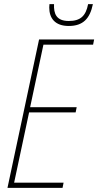

<svg xmlns="http://www.w3.org/2000/svg" viewBox="-20 -904 473 924"><path d="M311 -779C380 -779 413 -815 427 -884H404C393 -827 367 -803 311 -803C251 -803 238 -838 240 -884H218C218 -880 217 -875 217 -868C217 -817 244 -779 311 -779ZM16 0H281L286 -25H48L120 -363H344L349 -388H125L189 -689H428L433 -714H168Z"/></svg>

Font: Noto Sans Condensed Thin
Style: Italic
Weight: 100
Width: 3
Italic angle: -12°
Designer: Monotype Design Team
Foundry: Monotype Imaging Inc.
Version: Version 2.013